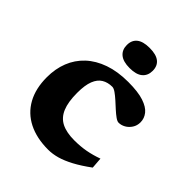

<svg xmlns="http://www.w3.org/2000/svg" viewBox="-201 -826 960 960"><g transform="rotate(45 279.0 -346.5)"><path d="M344 -510Q413.5 -510 454 -496.5Q494.5 -483 512.2 -460.5Q530 -438 530 -410.5Q530 -387 518.2 -369Q506.5 -351 489 -341.2Q471.5 -331.5 453.5 -331.5Q444 -331.5 429.2 -342Q414.5 -352.5 397.2 -368.2Q380 -384 362.8 -399.5Q345.5 -415 330.2 -425.8Q315 -436.5 304.5 -436.5Q273 -436.5 249.8 -422.5Q226.5 -408.5 214 -376.8Q201.5 -345 201.5 -291Q201.5 -226 218 -186.8Q234.5 -147.5 269.2 -130Q304 -112.5 359.5 -112.5Q403 -112.5 440.5 -119.5Q478 -126.5 516.5 -140.5L521 -81.5Q474 -47 435 -26.2Q396 -5.5 363.2 3.8Q330.5 13 300 13Q218.5 13 160 -16.5Q101.5 -46 70.2 -102.5Q39 -159 39 -239Q39 -298.5 58.5 -348Q78 -397.5 116.8 -433.8Q155.5 -470 212.5 -490Q269.5 -510 344 -510ZM299.5 -563.5Q253.5 -563.5 230.8 -582.5Q208 -601.5 208 -635.5Q208 -670 230.8 -688Q253.5 -706 299.5 -706Q345.5 -706 368.2 -688Q391 -670 391 -635.5Q391 -601.5 368.2 -582.5Q345.5 -563.5 299.5 -563.5Z"/></g></svg>

Font: Newsreader 9pt
Style: Bold
Weight: 700
Designer: Hugues Gentile
Foundry: Production Type
Version: Version 1.003